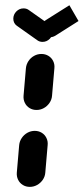

<svg xmlns="http://www.w3.org/2000/svg" viewBox="-20 -729 326 749"><path d="M96.3 0Q81.1 0 69.1 -7.4Q57 -14.8 50.7 -27.6Q44.4 -40.4 45.6 -55.6L54.8 -163Q56.3 -178.1 65 -190.9Q73.7 -203.7 87 -211.1Q100.4 -218.5 115.6 -218.5Q130.7 -218.5 142.8 -211.1Q154.8 -203.7 161.1 -190.9Q167.4 -178.1 165.9 -163L156.7 -55.6Q155.6 -40.4 146.9 -27.6Q138.1 -14.8 124.8 -7.4Q111.5 0 96.3 0ZM122.6 -300Q107.4 -300 95.4 -307.4Q83.3 -314.8 77 -327.6Q70.7 -340.4 71.9 -355.6L81.1 -463Q82.6 -478.1 91.1 -490.9Q99.6 -503.7 113 -511.1Q126.3 -518.5 141.5 -518.5Q156.7 -518.5 168.9 -511.1Q181.1 -503.7 187.4 -490.9Q193.7 -478.1 192.2 -463L183 -355.6Q181.9 -340.4 173.1 -327.6Q164.4 -314.8 151.1 -307.4Q137.8 -300 122.6 -300ZM31.9 -655.9Q31.9 -672.2 43.7 -684.3Q55.6 -696.3 71.9 -696.3Q83.7 -696.3 92.2 -690L173 -633Q179.3 -628.5 182.6 -621.3Q185.9 -614.1 185.9 -605.9Q185.9 -589.6 174.1 -577.6Q162.2 -565.6 145.9 -565.6Q134.1 -565.6 125.6 -571.9L45.2 -628.9Q38.9 -633.3 35.4 -640.4Q31.9 -647.4 31.9 -655.9ZM286.3 -647 196.3 -590Q185.9 -583.7 174.8 -583.7Q160.4 -583.7 150.7 -593.5Q141.1 -603.3 141.1 -617.4Q141.1 -627.8 146.1 -636.7Q151.1 -645.6 159.6 -651.1L250.7 -708.5Z"/></svg>

Font: 26F Galaxy Sans Black
Style: Italic
Weight: 900
Italic angle: -5°
Designer: C₂₉H₂₅N₃O₅
Version: Version 1.200